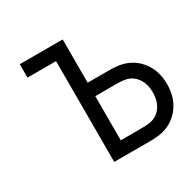

<svg xmlns="http://www.w3.org/2000/svg" viewBox="-149 -819 975 971"><g transform="rotate(-30 339.0 -333.5)"><path d="M333.3 -335.9V-78.1H454.4Q491.5 -78.1 513 -83.3Q551.4 -93.1 573.2 -126.3Q595.1 -159.5 595.1 -207Q595.1 -254.6 573.2 -287.8Q551.4 -321 513 -330.7Q491.5 -335.9 454.4 -335.9ZM334 -414.1H454.4Q506.5 -414.1 535.8 -406.2Q600.3 -389.3 639.3 -336.3Q678.4 -283.2 678.4 -207Q678.4 -130.9 639.3 -77.8Q600.3 -24.7 535.8 -7.8Q506.5 0 454.4 0H250V-588.5H83.3V-666.7H334Z"/></g></svg>

Font: Monoid
Style: Regular
Weight: 400
Width: 4
Monospace: yes
Designer: Andreas Larsen (@larsenwork)
Version: Version 0.61